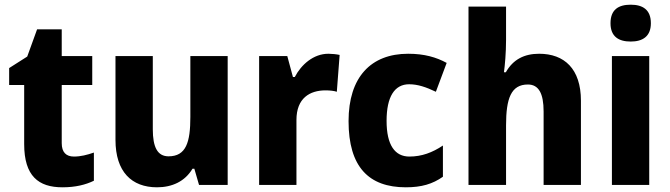

<svg xmlns="http://www.w3.org/2000/svg" viewBox="-20 -881 2853 818"><path d="M295 -214C262 -214 243 -232 243 -271V-519H373V-642H243V-756H138L96 -640L19 -591V-519H83V-267C83 -131 144 -83 246 -83C302 -83 345 -94 380 -111V-231C351 -221 324 -214 295 -214Z M950 -642H791V-383C791 -275 773 -215 698 -215C651 -215 631 -254 631 -330V-642H472V-285C472 -149 541 -83 649 -83C713 -83 768 -108 800 -162H808L828 -93H950Z M1379 -652C1315 -652 1263 -605 1236 -553H1228L1204 -642H1084V-93H1243V-370C1243 -463 1300 -496 1367 -496C1385 -496 1404 -494 1415 -490L1427 -647C1413 -650 1394 -652 1379 -652Z M1709 -83C1776 -83 1823 -97 1867 -128V-261C1822 -231 1777 -214 1724 -214C1663 -214 1627 -262 1627 -366C1627 -469 1661 -522 1723 -522C1760 -522 1795 -510 1837 -490L1883 -613C1839 -637 1788 -652 1719 -652C1560 -652 1465 -552 1465 -365C1465 -170 1551 -83 1709 -83Z M2136 -711V-853H1976V-93H2136V-347C2136 -461 2157 -521 2229 -521C2275 -521 2296 -483 2296 -406V-93H2455V-452C2455 -588 2384 -652 2277 -652C2214 -652 2166 -628 2135 -573H2127C2131 -602 2136 -655 2136 -711Z M2667 -861C2615 -861 2581 -840 2581 -782C2581 -725 2616 -704 2667 -704C2717 -704 2753 -725 2753 -782C2753 -840 2718 -861 2667 -861ZM2746 -642H2587V-93H2746Z"/></svg>

Font: Noto Sans Kannada UI SemiCondensed ExtraBold
Style: Regular
Weight: 800
Width: 4
Designer: Jelle Bosma - Monotype Design Team
Foundry: Monotype Imaging Inc.
Version: Version 2.005